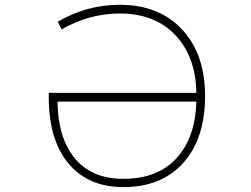

<svg xmlns="http://www.w3.org/2000/svg" viewBox="-20 -762 1040 794"><path d="M792 -341.8H217.8Q219.7 -191.4 289.6 -106.9Q359.4 -22.5 490.2 -22.5Q631.8 -22.5 710 -107.9Q788.1 -193.4 792 -341.8ZM792 -377.9Q790 -526.4 705.6 -616.2Q621.1 -706.1 475.6 -706.1Q348.6 -706.1 235.4 -640.6L218.8 -671.9Q337.9 -742.2 475.6 -742.2Q637.7 -742.2 732.9 -640.1Q828.1 -538.1 828.1 -365.2Q828.1 -189.5 738.3 -88.9Q648.4 11.7 490.2 11.7Q344.7 11.7 263.2 -85.9Q181.6 -183.6 181.6 -360.4V-377.9Z"/></svg>

Font: Gen Shin Gothic Monospace ExtraLight
Style: Regular
Weight: 200
Designer: [Source Han Sans]
Ryoko NISHIZUKA  (kana & ideographs); Paul D. Hunt (Latin, Greek & Cyrillic); Wenlong ZHANG  (bopomofo
Version: Version 1.002.20150607